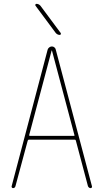

<svg xmlns="http://www.w3.org/2000/svg" viewBox="-20 -970 540 990"><path d="M130.9 -275.4Q128.9 -270.5 133.8 -269.5H360.4Q366.2 -269.5 363.3 -275.4L248 -709Q248 -710 247.1 -710Q246.1 -710 246.1 -709ZM46.9 0Q43.9 0 41.5 -2.9Q39.1 -5.9 40 -9.8L225.6 -713.9Q227.5 -720.7 233.9 -725.6Q240.2 -730.5 247.6 -730.5Q254.9 -730.5 260.7 -725.6Q266.6 -720.7 267.6 -713.9L454.1 -9.8Q455.1 -5.9 453.1 -2.9Q451.2 0 447.3 0Q438.5 0 433.6 -9.8L371.1 -245.1Q370.1 -250 365.2 -250H128.9Q125 -250 123 -245.1L59.6 -9.8Q56.6 0 46.9 0ZM267.6 -799.8 163.1 -940.4Q161.1 -943.4 162.6 -946.8Q164.1 -950.2 168 -950.2Q179.7 -950.2 188.5 -940.4L293 -799.8Q294.9 -796.9 293.5 -793.5Q292 -790 288.1 -790Q276.4 -790 267.6 -799.8Z"/></svg>

Font: Rounded-X Mgen+ 1mn thin
Style: Regular
Weight: 100
Designer: [Source Han Sans]
Ryoko NISHIZUKA  (kana & ideographs); Paul D. Hunt (Latin, Greek & Cyrillic); Wenlong ZHANG  (bopomofo
Version: Version 1.059.20150602